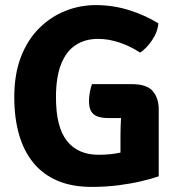

<svg xmlns="http://www.w3.org/2000/svg" viewBox="-20 -718 694 753"><path d="M601 -626.5Q598.5 -592.5 576.2 -560Q554 -527.5 529.5 -511.5Q493 -536 449.8 -550.8Q406.5 -565.5 364.5 -565.5Q314 -565.5 277 -541.5Q240 -517.5 219.8 -466.8Q199.5 -416 199.5 -336Q199.5 -219 242.8 -165Q286 -111 366.5 -111Q415.5 -111 454.5 -120Q493.5 -129 519 -136L602.5 -26.5Q573.5 -16.5 533 -7Q492.5 2.5 443.2 8.8Q394 15 339 15Q262 15 205 -9.5Q148 -34 110.5 -80Q73 -126 54.5 -191Q36 -256 36 -337Q36 -428 62.5 -495.8Q89 -563.5 134.5 -608.2Q180 -653 237 -675.5Q294 -698 355 -698Q424 -698 487 -678Q550 -658 601 -626.5ZM452.5 -185.5Q452.5 -221 455 -260.8Q457.5 -300.5 467 -334L602.5 -289V-26.5L452.5 -24.5ZM497 -388Q556.5 -388 579.5 -360.2Q602.5 -332.5 602.5 -289V-255H405.5Q379.5 -255 362.5 -261.2Q345.5 -267.5 337.2 -282Q329 -296.5 329 -322Q329 -337.5 332.2 -355.5Q335.5 -373.5 340.5 -388Z"/></svg>

Font: Signika SC
Style: Regular
Weight: 300
Designer: Anna Giedryś
Foundry: Anna Giedryś
Version: Version 2.000